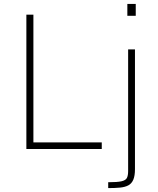

<svg xmlns="http://www.w3.org/2000/svg" viewBox="-20 -763 811 983"><path d="M115 0V-688H151V-34H501V0ZM632 -682V-743H675V-682ZM534 200V170Q581 170 602.5 165Q624 160 630 147.5Q636 135 636 113V-510H671V103Q671 137 662.5 157Q654 177 637 186Q620 195 594.5 197.5Q569 200 534 200Z"/></svg>

Font: Saira Thin
Style: Regular
Weight: 100
Designer: Hector Gatti with collaboration of the Omnibus-Type team
Foundry: Omnibus-Type
Version: Version 1.101